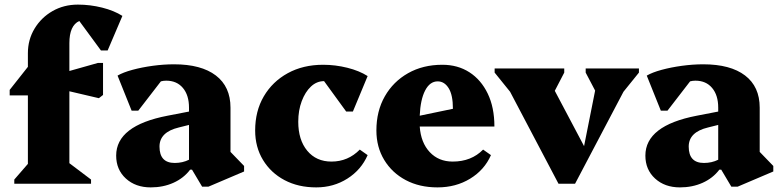

<svg xmlns="http://www.w3.org/2000/svg" viewBox="-20 -797 3385 833"><path d="M42 0V-18L101 -86V-383H22V-407L101 -507V-566Q101 -625 130 -673Q159 -721 208 -749Q257 -777 318 -777Q371 -777 423 -764Q475 -751 511 -728L447 -578H418L324 -706Q281 -686 281 -610V-489L405 -524H427V-385L409 -371L281 -401V-89L375 -18V0Z M634 16Q568 16 526 -22.5Q484 -61 484 -122Q484 -252 707 -295L800 -313V-330Q800 -384 773.5 -415.5Q747 -447 701 -447Q689 -447 678 -444L580 -317H551L490 -469Q514 -483 554.5 -494Q595 -505 642.5 -511.5Q690 -518 735 -518Q853 -518 916.5 -469.5Q980 -421 980 -330V-138L1039 -77V-53L884 13H857L813 -61H805Q777 -24 732.5 -4Q688 16 634 16ZM672 -161Q672 -90 738 -90Q772 -90 800 -104V-255L756 -244Q672 -224 672 -161Z M1352 16Q1274 16 1214.5 -15.5Q1155 -47 1121 -103Q1087 -159 1087 -231Q1087 -315 1124.5 -379Q1162 -443 1228.5 -479.5Q1295 -516 1382 -516Q1435 -516 1487 -503Q1539 -490 1575 -467L1511 -313H1482L1386 -445Q1354 -445 1329 -421.5Q1304 -398 1289 -358Q1274 -318 1274 -269Q1274 -190 1313 -143Q1352 -96 1418 -96Q1490 -96 1541 -148L1575 -124Q1547 -60 1487 -22Q1427 16 1352 16Z M1878 16Q1800 16 1740.5 -15.5Q1681 -47 1647 -103Q1613 -159 1613 -231Q1613 -315 1649.5 -379Q1686 -443 1750.5 -479.5Q1815 -516 1899 -516Q1966 -516 2016.5 -483.5Q2067 -451 2096 -391Q2125 -331 2125 -248H1801Q1806 -178 1844.5 -137Q1883 -96 1944 -96Q2025 -96 2076 -148L2110 -124Q2082 -60 2020 -22Q1958 16 1878 16ZM1879 -444Q1845 -444 1824.5 -404.5Q1804 -365 1801 -295L1945 -325Q1945 -385 1926.5 -414.5Q1908 -444 1879 -444Z M2403 0 2193 -399 2126 -482V-500H2428V-482L2387 -403L2514 -163L2562 -404L2521 -482V-500H2752V-482L2685 -399L2475 0Z M2930 16Q2864 16 2822 -22.5Q2780 -61 2780 -122Q2780 -252 3003 -295L3096 -313V-330Q3096 -384 3069.5 -415.5Q3043 -447 2997 -447Q2985 -447 2974 -444L2876 -317H2847L2786 -469Q2810 -483 2850.5 -494Q2891 -505 2938.5 -511.5Q2986 -518 3031 -518Q3149 -518 3212.5 -469.5Q3276 -421 3276 -330V-138L3335 -77V-53L3180 13H3153L3109 -61H3101Q3073 -24 3028.5 -4Q2984 16 2930 16ZM2968 -161Q2968 -90 3034 -90Q3068 -90 3096 -104V-255L3052 -244Q2968 -224 2968 -161Z"/></svg>

Font: Platypi ExtraBold
Style: Regular
Weight: 800
Designer: David Sargent
Foundry: Bolt Cutter Type
Version: Version 1.200; ttfautohint (v1.8.4.7-5d5b)